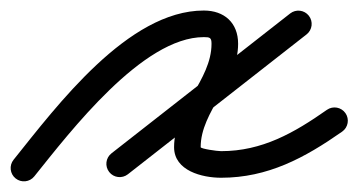

<svg xmlns="http://www.w3.org/2000/svg" viewBox="-43 -304 674 361"><path d="M-13.6 31.5C-2.9 40.1 12.9 38.4 21.5 27.6C89.2 -56.7 224.9 -234.2 340.2 -234.2C351.6 -234.2 354.7 -233.3 354.7 -221.7C354.7 -152.7 284.3 -100.7 284.3 -27.3C284.3 17.3 337.4 30.2 372.7 30.2C460.7 30.2 529.7 -7.1 600.3 -56.5C611.6 -64.4 614.4 -80 606.5 -91.3C598.6 -102.6 583 -105.4 571.7 -97.5C571.7 -97.5 571.7 -97.5 571.7 -97.5C509.8 -54.1 449.9 -19.8 372.7 -19.8C365.2 -19.8 334.3 -24.2 334.3 -27.3C334.3 -95.4 404.7 -147.8 404.7 -221.7C404.7 -261.2 378.7 -284.2 340.2 -284.2C197.8 -284.2 64.2 -105.4 -17.5 -3.6C-26.1 7.1 -24.4 22.9 -13.6 31.5ZM537.7 -274.4C529.2 -285.3 513.5 -287.2 502.6 -278.7C390.6 -191 278.6 -103.4 166.6 -15.7C155.7 -7.2 153.8 8.5 162.3 19.4C170.8 30.3 186.5 32.2 197.4 23.7C309.4 -64 421.4 -151.6 533.4 -239.3C544.3 -247.8 546.2 -263.5 537.7 -274.4Z"/></svg>

Font: FRB American Cursive Guidelines Semibold
Style: Italic
Weight: 600
Italic angle: -25°
Version: Version 2.0;Modular Font Editor K font №1